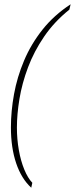

<svg xmlns="http://www.w3.org/2000/svg" viewBox="-20 -760 350 897"><path d="M126 117Q80 75 55.5 2.5Q31 -70 31 -165Q31 -240 45.5 -320Q60 -400 92.5 -477Q125 -554 178.5 -621.5Q232 -689 310 -740L304 -715Q234 -659 186.5 -589.5Q139 -520 111 -445.5Q83 -371 71 -298.5Q59 -226 59 -164Q59 -110 68 -59Q77 -8 93.5 32Q110 72 131 94Z"/></svg>

Font: Noto Serif Tamil Condensed Thin
Style: Italic
Weight: 100
Width: 3
Italic angle: -12°
Designer: Indian Type Foundry, Tom Grace, and the Monotype Design Team
Foundry: Monotype Imaging Inc.
Version: Version 2.003; ttfautohint (v1.8.4.7-5d5b)